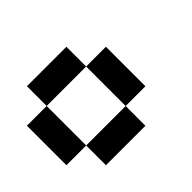

<svg xmlns="http://www.w3.org/2000/svg" viewBox="-104 -938 764 764"><g transform="rotate(-45 278.0 -556.0)"><path d="M333.3 -666.7H111.1V-777.8H333.3ZM444.4 -444.4H333.3V-666.7H444.4ZM111.1 -444.4H0V-666.7H111.1ZM333.3 -333.3H111.1V-444.4H333.3Z"/></g></svg>

Font: Pixeloid Sans
Style: Regular
Weight: 400
Designer: GGBotNet
Foundry: GGBotNet
Version: 0.5